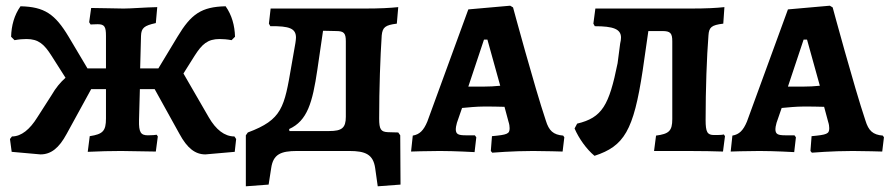

<svg xmlns="http://www.w3.org/2000/svg" viewBox="-20 -530 3127 674"><path d="M803 -51C768 -51 738 -75 713 -118L624 -272L663 -334C689 -375 709 -393 751 -393C763 -393 777 -392 793 -389L805 -401C804 -440 794 -477 772 -508C687 -506 651 -481 603 -401L536 -290H472L475 -404C476 -432 486 -440 527 -449L532 -505C487 -504 440 -500 414 -500C394 -500 328 -502 300 -502L293 -452L298 -444C301 -444 314 -445 323 -445C347 -445 352 -436 352 -404V-290H287L221 -401C173 -481 136 -506 52 -508C30 -477 20 -440 19 -401L31 -389C47 -392 61 -393 73 -393C115 -393 135 -375 161 -334L210 -257C192 -241 176 -222 161 -196L111 -118C85 -76 55 -51 22 -51L15 -42L21 3L122 12C159 12 187 -10 214 -60L300 -217H352V-114C352 -70 341 -59 295 -52L288 3C323 1 374 0 405 0C433 0 496 2 527 2L534 -51L530 -57C527 -56 512 -55 499 -55C474 -55 467 -66 468 -108L471 -217H523L610 -60C637 -10 665 12 701 12L804 3L809 -42Z M1385 -55 1378 -65 1342 -66C1317 -67 1311 -76 1311 -114C1311 -219 1315 -330 1320 -406C1323 -434 1332 -442 1373 -447L1378 -505C1349 -502 1315 -500 1257 -500H930L924 -447L929 -438C996 -439 1019 -430 1019 -398C1019 -393 1018 -386 1017 -379L1003 -299C978 -153 971 -110 850 -65L843 -55V124L923 118L932 60C939 12 965 0 1023 0H1206C1263 0 1290 12 1297 60L1306 124L1386 118ZM1194 -120C1194 -81 1180 -70 1136 -70H996L995 -77C1059 -106 1077 -170 1094 -285L1114 -422L1160 -421C1187 -421 1194 -414 1194 -385Z M1708 6C1708 6 1779 0 1851 0C1889 0 1955 2 1955 2L1961 -48L1957 -54C1922 -57 1907 -71 1896 -107C1856 -226 1781 -504 1781 -504L1771 -510L1624 -497L1480 -103C1467 -72 1453 -58 1429 -54L1423 2C1423 2 1478 0 1524 0C1576 0 1646 4 1646 4L1652 -48L1647 -55H1616C1588 -55 1580 -59 1580 -77C1580 -81 1581 -88 1584 -99L1602 -151C1623 -153 1654 -156 1678 -156C1697 -156 1730 -156 1751 -155L1765 -103C1768 -94 1769 -86 1769 -80C1769 -60 1761 -57 1707 -52L1703 0ZM1624 -226 1679 -391H1691L1736 -229C1719 -227 1695 -226 1678 -226Z M2521 -58C2514 -56 2500 -56 2487 -56C2463 -56 2457 -66 2457 -109C2457 -218 2461 -329 2467 -406C2469 -434 2477 -442 2519 -447L2523 -505C2495 -502 2461 -500 2402 -500H2070L2063 -447L2068 -438C2133 -438 2160 -428 2160 -398C2160 -392 2159 -385 2157 -377L2148 -308C2118 -160 2094 -117 2006 -96L1997 -79C2012 -44 2039 -6 2067 17C2171 -17 2204 -71 2236 -282L2256 -421H2305C2333 -421 2340 -414 2340 -385V-112C2340 -70 2328 -60 2283 -54L2276 0H2393C2447 0 2488 1 2518 2L2525 -52Z M2830 6C2830 6 2901 0 2973 0C3011 0 3077 2 3077 2L3083 -48L3079 -54C3044 -57 3029 -71 3018 -107C2978 -226 2903 -504 2903 -504L2893 -510L2746 -497L2602 -103C2589 -72 2575 -58 2551 -54L2545 2C2545 2 2600 0 2646 0C2698 0 2768 4 2768 4L2774 -48L2769 -55H2738C2710 -55 2702 -59 2702 -77C2702 -81 2703 -88 2706 -99L2724 -151C2745 -153 2776 -156 2800 -156C2819 -156 2852 -156 2873 -155L2887 -103C2890 -94 2891 -86 2891 -80C2891 -60 2883 -57 2829 -52L2825 0ZM2746 -226 2801 -391H2813L2858 -229C2841 -227 2817 -226 2800 -226Z"/></svg>

Font: Alegreya SC
Style: Bold
Weight: 700
Designer: Juan Pablo del Peral
Foundry: Huerta Tipografica
Version: Version 2.007;PS 002.007;hotconv 1.0.88;makeotf.lib2.5.64775